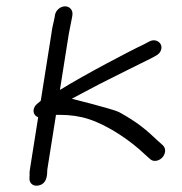

<svg xmlns="http://www.w3.org/2000/svg" viewBox="-20 -578 576 606"><path d="M153.5 -530.5 152.6 -524.5C150.3 -509.8 145 -495.8 142 -470.2L108.7 -260.2C108.4 -259.9 107.4 -258.9 106.2 -257.7C103.3 -255.3 101.1 -253.5 97.5 -250.5C84.4 -239.8 82.6 -223.6 90.9 -214.3C93.5 -211.5 95.6 -209.9 100.5 -208L74.3 -42.8C73.3 -36.8 73.1 -31.8 73.4 -24L73 -16.4C71.8 -1 83 10.4 99.8 7.8C132.9 2.7 128.2 -35.6 129.3 -42.7L156.7 -215.5H169.2C201.5 -215.5 233 -211 259.9 -202.1C324.1 -181.1 394.1 -132.1 436.6 -91.3L453.3 -76.3C464.9 -65.3 482.3 -70.5 491.8 -80.4C501.6 -90.6 506 -108.1 493.8 -119.7L478 -133.7C443.5 -166.7 414.5 -192 355.3 -224.4C336.4 -233.9 206.7 -266.4 206.7 -266.4C238.1 -282.9 287.8 -309.9 320.6 -326C360.1 -345.4 416.6 -374.5 454.3 -392.6L454.6 -392.7L472.3 -402.3C488.9 -411 492.8 -427.6 487.3 -438.1C482.1 -448 467.6 -455.7 451.5 -447.2L432.8 -437.3C396.2 -420.6 248.8 -343.4 169.1 -294.1L197.2 -471.3L207.6 -524.3L208.5 -530.5C210.9 -545.5 200.4 -558 185.4 -558C170.4 -558 155.9 -545.5 153.5 -530.5Z"/></svg>

Font: MewTooHand
Style: BdIta
Weight: 400
Designer: Mew Too, Robert Jablonski
Version: Version 0.77